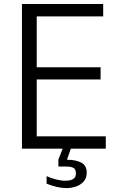

<svg xmlns="http://www.w3.org/2000/svg" viewBox="-20 -745 640 962"><path d="M90 -725H497V-663H164V-408H484V-347H164V-62H510V0H335L315.5 55.5H318.5Q358.5 55.5 386.5 69.5Q414.5 83.5 414.5 120.5Q414.5 148 398.5 165.2Q382.5 182.5 359.5 190Q336.5 197.5 313.5 197.5Q269.5 197.5 213.5 175.5V137.5Q234.5 147.5 260 154Q285.5 160.5 307.5 160.5Q360.5 160.5 360.5 124.5Q360.5 103.5 348.8 96.5Q337 89.5 311.5 89.5H272.5V54.5L294 0H90Z"/></svg>

Font: JuliaMono Light
Style: Regular
Weight: 300
Monospace: yes
Designer: cormullion
Foundry: corm
Version: Version 0.054; ttfautohint (v1.8.4)